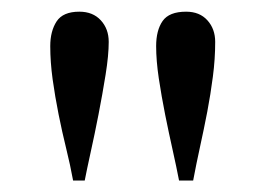

<svg xmlns="http://www.w3.org/2000/svg" viewBox="-20 -716 459 332"><path d="M352.1 -643.6Q352.1 -613.8 348.1 -583.5Q344.2 -553.2 338.4 -522.7Q332.5 -492.2 325.9 -462.2Q319.3 -432.1 314 -403.8H289.6Q285.2 -426.8 278.6 -456.3Q272 -485.8 265.6 -517.6Q259.3 -549.3 254.6 -580.3Q250 -611.3 250 -636.2Q250 -663.6 261.2 -679.7Q272.5 -695.8 301.8 -695.8Q325.2 -695.8 338.6 -680.9Q352.1 -666 352.1 -643.6ZM168 -643.6Q168 -620.6 162.6 -586.9Q157.2 -553.2 150.4 -518.3Q143.6 -483.4 136.7 -452.4Q129.9 -421.4 126.5 -403.8H106.4Q101.6 -430.2 94.5 -459Q87.4 -487.8 81.3 -518.3Q75.2 -548.8 71 -578.9Q66.9 -608.9 66.9 -636.2Q66.9 -662.1 77.9 -679Q88.9 -695.8 117.2 -695.8Q140.6 -695.8 154.3 -680.9Q168 -666 168 -643.6Z"/></svg>

Font: Simplified Naskh
Style: Regular
Weight: 400
Designer: SIL International
Foundry: Arabeyes
Version: 1.02_alpha